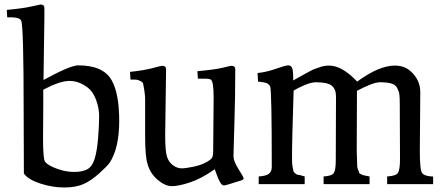

<svg xmlns="http://www.w3.org/2000/svg" viewBox="-20 -817 1965 852"><path d="M10 -773Q84 -780 120.5 -788.5Q157 -797 160 -797Q177 -797 177 -782V-739L173 -462Q292 -527 327 -527Q439 -527 476 -460Q509 -401 509 -280Q509 -159 466 -94Q455 -79 419.5 -47Q384 -15 350 0Q316 15 264.5 15Q213 15 159 -2.5Q105 -20 86 -47Q85 -170 85 -320Q85 -703 74 -725Q68 -739 34 -740H12ZM172 -353Q171 -293 171 -200.5Q171 -108 181 -98Q193 -83 232 -68.5Q271 -54 309 -54Q347 -54 368.5 -66.5Q390 -79 400.5 -114Q411 -149 415.5 -207Q420 -265 420 -301Q420 -337 406.5 -373.5Q393 -410 371 -427Q331 -458 288.5 -458Q246 -458 172 -419Z M926 -148 928 -385Q928 -457 915 -464Q908 -468 890 -468H858L856 -501Q934 -508 968.5 -516.5Q1003 -525 1006 -525Q1024 -525 1024 -510Q1024 -384 1020 -265Q1016 -146 1016 -124Q1016 -102 1038.5 -66.5Q1061 -31 1061 -25.5Q1061 -20 1052 -17Q982 6 973.5 6Q965 6 956.5 -8.5Q948 -23 941 -44Q934 -65 933 -66Q873 -24 823 -7.5Q773 9 742.5 9Q712 9 678.5 -20Q645 -49 634 -92Q624 -124 624 -216V-377Q624 -402 615 -446Q613 -453 602 -458Q591 -463 585 -463.5Q579 -464 559 -464L557 -498Q621 -505 658 -515Q695 -525 699 -525Q717 -525 717 -510L713 -218Q713 -144 721.5 -120Q730 -96 748.5 -83Q767 -70 785.5 -70Q804 -70 837.5 -77Q871 -84 892.5 -95.5Q914 -107 920 -115.5Q926 -124 926 -148Z M1470 -107 1471 -389Q1471 -421 1452.5 -436.5Q1434 -452 1382 -452Q1362 -452 1332 -439.5Q1302 -427 1283 -415Q1276 -188 1276 -154V-104Q1276 -88 1278.5 -76Q1281 -64 1282 -58.5Q1283 -53 1289.5 -48Q1296 -43 1299 -42Q1314 -40 1332 -34V0H1128V-34Q1161 -36 1173.5 -46Q1186 -56 1186 -76Q1186 -412 1179 -433Q1177 -438 1170 -444.5Q1163 -451 1125 -455L1123 -493Q1163 -497 1205 -512Q1247 -527 1259 -527Q1271 -527 1276 -516Q1281 -505 1281 -474V-460Q1287 -463 1304.5 -473Q1322 -483 1329.5 -487Q1337 -491 1351.5 -499Q1366 -507 1375 -510.5Q1384 -514 1397 -518Q1417 -526 1440 -526Q1498 -526 1565 -455Q1662 -526 1732 -526Q1773 -526 1801 -502Q1845 -463 1845 -408L1843 -147Q1843 -68 1851.5 -52Q1860 -36 1895 -34H1902V0H1698V-34Q1736 -36 1745.5 -49.5Q1755 -63 1755 -111L1754 -356Q1754 -385 1752 -399Q1750 -413 1742 -427.5Q1734 -442 1715 -447Q1696 -452 1666 -452Q1636 -452 1564 -414Q1563 -284 1563 -147L1565 -83Q1565 -71 1569 -63.5Q1573 -56 1573.5 -51.5Q1574 -47 1581.5 -44Q1589 -41 1590.5 -40Q1592 -39 1604 -37Q1616 -35 1620 -34V0H1416V-34Q1453 -36 1461.5 -49.5Q1470 -63 1470 -107Z"/></svg>

Font: Prociono
Style: Regular
Weight: 400
Designer: Barry Schwartz
Foundry: The Crud Factory
Version: Version 2.301